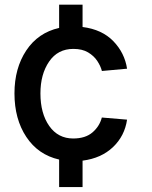

<svg xmlns="http://www.w3.org/2000/svg" viewBox="-20 -663 637 803"><path d="M511.4 -375.7 406.2 -366.1Q400.9 -386.7 386.9 -408Q372.9 -429.3 348.4 -443.9Q323.9 -458.5 286.9 -458.5Q221.6 -458.5 185.4 -405.5Q149.1 -352.6 149.1 -272.4Q149.1 -188.6 185.9 -136.2Q222.7 -83.8 286.2 -83.8Q337 -83.8 366.7 -109.2Q396.3 -134.6 405.9 -171.5L511.4 -162.6Q501.4 -94.1 452.4 -47.6Q403.4 -1.1 325.3 8.9V119.3H227.3V4.3Q139.6 -15.6 90 -90.4Q40.5 -165.1 40.5 -272.4Q40.5 -377.5 89.8 -451.9Q139.2 -526.3 227.3 -546.2V-643.5H325.3V-550.1Q406.6 -539.8 454 -490.8Q501.4 -441.8 511.4 -375.7Z"/></svg>

Font: Interface Medium
Style: Regular
Weight: 500
Designer: Rasmus Andersson
Foundry: rsms
Version: Version 1.8